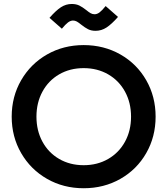

<svg xmlns="http://www.w3.org/2000/svg" viewBox="-20 -952 859 985"><path d="M40 -353.5Q40 -456.5 88.6 -540.5Q137.2 -624.5 221.4 -672.6Q305.7 -720.7 409.2 -720.7Q513.2 -720.7 597.7 -672.6Q682.1 -624.5 730.2 -540.5Q778.3 -456.5 778.3 -353.5Q778.3 -250.5 730.2 -166.5Q682.1 -82.5 597.7 -34.4Q513.2 13.7 409.2 13.7Q305.7 13.7 221.4 -34.4Q137.2 -82.5 88.6 -166.5Q40 -250.5 40 -353.5ZM652.3 -353.5Q652.3 -425.3 621.3 -481.9Q590.3 -538.6 534.9 -570.6Q479.5 -602.5 409.2 -602.5Q338.9 -602.5 283.7 -570.6Q228.5 -538.6 197.8 -481.9Q167 -425.3 167 -353.5Q167 -281.7 197.8 -225.1Q228.5 -168.5 283.7 -136.5Q338.9 -104.5 409.2 -104.5Q479.5 -104.5 534.9 -136.5Q590.3 -168.5 621.3 -225.1Q652.3 -281.7 652.3 -353.5ZM397 -825.2Q383.3 -836.4 374 -841.6Q364.7 -846.7 354 -846.7Q341.3 -846.2 328.6 -836.7Q315.9 -827.1 297.4 -804.7L233.9 -860.4Q266.6 -897.9 292.5 -914.8Q318.4 -931.6 348.1 -931.6Q370.6 -931.6 387 -923.6Q403.3 -915.5 422.4 -900.4Q436 -889.2 445.3 -884Q454.6 -878.9 465.3 -878.9Q478 -878.9 490.7 -888.4Q503.4 -897.9 522 -920.9L585.4 -865.2Q552.7 -828.1 526.6 -811Q500.5 -793.9 470.2 -793.9Q448.2 -793.9 432.1 -802Q416 -810.1 397 -825.2Z"/></svg>

Font: Wanted Sans SemiBold
Style: Regular
Weight: 600
Designer: Original Design by Kil Hyung-jin and Kang Hanbin, Wanted Lab, Inc; Hangeul from Source Han Sans by Jang Soo-young and Ka
Foundry: Wanted Lab, Inc.
Version: Version 1.003